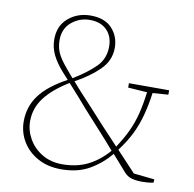

<svg xmlns="http://www.w3.org/2000/svg" viewBox="-79 -769 868 861"><g transform="rotate(10 355.5 -338.0)"><path d="M80 -176Q80 -134 101.5 -96Q123 -58 162.5 -34Q202 -10 255 -10Q320 -10 370 -34.5Q420 -59 463 -108Q425 -152 389 -191.5Q353 -231 316 -272Q291 -301 272 -322.5Q253 -344 225 -375Q153 -331 116.5 -283Q80 -235 80 -176ZM204 -433Q212 -423 219.5 -414.5Q227 -406 234 -398Q299 -438 335 -474.5Q371 -511 371 -566Q371 -613 343 -641Q315 -669 266 -669Q219 -669 183 -639Q147 -609 147 -557Q147 -526 158 -500Q169 -474 204 -433ZM623 5Q594 5 574.5 -0.5Q555 -6 541 -21Q507 -60 475 -96Q435 -48 382 -17.5Q329 13 254 13Q192 13 146.5 -12.5Q101 -38 76.5 -79.5Q52 -121 52 -170Q52 -237 90.5 -289Q129 -341 214 -387Q207 -394 200.5 -402Q194 -410 186 -418Q155 -453 139 -486Q123 -519 123 -556Q123 -618 165 -653.5Q207 -689 266 -689Q331 -689 364 -652.5Q397 -616 397 -565Q397 -507 354 -464.5Q311 -422 245 -386Q269 -358 290 -335.5Q311 -313 333 -289Q365 -253 400.5 -215Q436 -177 480 -130Q509 -174 527 -212.5Q545 -251 556 -294.5Q567 -338 574 -394L487 -400V-420H670V-400L599 -395Q591 -337 578.5 -291Q566 -245 546 -204Q526 -163 492 -118Q531 -76 579 -25L674 -15L673 0Q650 5 623 5Z"/></g></svg>

Font: Source Serif 4 ExtraLight
Style: Regular
Weight: 200
Designer: Frank Grießhammer
Foundry: Adobe
Version: Version 4.005;hotconv 1.1.0;makeotfexe 2.6.0